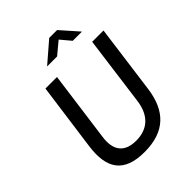

<svg xmlns="http://www.w3.org/2000/svg" viewBox="-259 -1073 1223 1223"><g transform="rotate(-45 352.5 -462.0)"><path d="M496 -815H579L474 -934H403L265 -815H355L438 -884ZM618 -254 681 -723H579L516 -250C499 -133 432 -79 332 -79C232 -79 181 -134 198 -250L262 -723H158L95 -263C72 -88 132 10 319 10C505 10 594 -87 618 -254Z"/></g></svg>

Font: United Sans Medium
Style: Italic
Weight: 500
Italic angle: -8°
Designer: Pablo Impallari, Rodrigo Fuenzalida (Modified by Dan O. Williams)
Version: Version 1.000;PS 001.000;hotconv 1.0.88;makeotf.lib2.5.64775